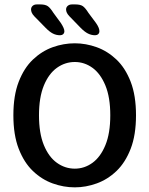

<svg xmlns="http://www.w3.org/2000/svg" viewBox="-20 -816 659 847"><path d="M310 10.5Q260.5 10.5 212.5 -6.8Q164.5 -24 125.2 -61.5Q86 -99 62.5 -159.8Q39 -220.5 39 -307.5Q39 -394.5 62.5 -455.2Q86 -516 125.2 -553.2Q164.5 -590.5 212.5 -607.8Q260.5 -625 310 -625Q358.5 -625 406.5 -607.8Q454.5 -590.5 493.8 -553.2Q533 -516 556.5 -455.2Q580 -394.5 580 -307.5Q580 -220.5 556.5 -159.8Q533 -99 493.8 -61.5Q454.5 -24 406.5 -6.8Q358.5 10.5 310 10.5ZM310 -72Q352.5 -72 388 -97.8Q423.5 -123.5 445 -175.8Q466.5 -228 466.5 -307.5Q466.5 -386.5 445 -438.8Q423.5 -491 388 -516.8Q352.5 -542.5 310 -542.5Q267 -542.5 231 -516.8Q195 -491 173.5 -438.8Q152 -386.5 152 -307.5Q152 -228 173.5 -175.8Q195 -123.5 231 -97.8Q267 -72 310 -72ZM245 -660.5Q228 -660.5 213 -668.2Q198 -676 181 -693.5L131 -744.5Q123.5 -752.5 120.2 -760Q117 -767.5 117 -774Q117 -784 124 -790.2Q131 -796.5 142.5 -796.5H158Q179.5 -796.5 190.8 -788.8Q202 -781 215.5 -759.5L248.5 -714.5Q264 -690.5 264 -678.5Q264 -670 258.5 -665.2Q253 -660.5 245 -660.5ZM399.5 -660.5Q383 -660.5 367.8 -668.2Q352.5 -676 335.5 -693.5L286 -744.5Q271.5 -759.5 271.5 -774Q271.5 -784 278.8 -790.2Q286 -796.5 297.5 -796.5H312.5Q334.5 -796.5 345.5 -788.8Q356.5 -781 370 -759.5L403.5 -714.5Q411.5 -703 415 -694.2Q418.5 -685.5 418.5 -678.5Q418.5 -670 413 -665.2Q407.5 -660.5 399.5 -660.5Z"/></svg>

Font: Sono ExtraLight Monospace Medium
Style: Regular
Weight: 500
Version: Version 2.112